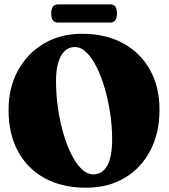

<svg xmlns="http://www.w3.org/2000/svg" viewBox="-20 -868 791 898"><path d="M363 -710Q474.5 -710 556 -665.5Q637.5 -621 681.8 -541Q726 -461 726 -355Q726 -246 683 -163.8Q640 -81.5 562.8 -35.8Q485.5 10 382.5 10Q271.5 10 190 -34.2Q108.5 -78.5 64.2 -160.2Q20 -242 20 -354Q20 -458 64 -538.2Q108 -618.5 185.2 -664.2Q262.5 -710 363 -710ZM504.5 -217.5Q504.5 -276 495.5 -336.5Q486.5 -397 470.5 -452.8Q454.5 -508.5 432.8 -552.5Q411 -596.5 385 -622.2Q359 -648 330 -648Q289 -648 265.5 -606.8Q242 -565.5 242 -487.5Q242 -428 250.5 -366.5Q259 -305 275 -248.8Q291 -192.5 312.8 -148.2Q334.5 -104 360.8 -78.2Q387 -52.5 416 -52.5Q458.5 -52.5 481.5 -93Q504.5 -133.5 504.5 -217.5ZM219.5 -804.5Q219.5 -847.5 251 -847.5H496Q511.5 -847.5 519.2 -837.8Q527 -828 527 -805Q527 -762.5 496 -762.5H251Q219.5 -762.5 219.5 -804.5Z"/></svg>

Font: Fraunces 144pt Soft Black
Style: Regular
Weight: 900
Version: Version 1.000;[b76b70a41]